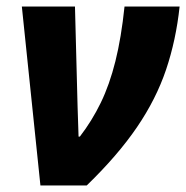

<svg xmlns="http://www.w3.org/2000/svg" viewBox="-20 -569 571 589"><path d="M104 0 47 -549H210L218 -242Q219 -224 219.5 -196.5Q220 -169 221 -150H225Q262 -198 289 -253.5Q316 -309 334 -381Q352 -453 362 -549H531Q520 -446 489.5 -355.5Q459 -265 400 -178.5Q341 -92 246 0Z"/></svg>

Font: Noto Sans ExtraBold
Style: Italic
Weight: 800
Italic angle: -12°
Designer: Monotype Design Team
Foundry: Monotype Imaging Inc.
Version: Version 2.013; ttfautohint (v1.8.4.7-5d5b)